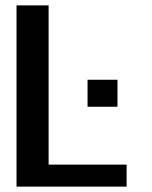

<svg xmlns="http://www.w3.org/2000/svg" viewBox="-20 -695 566 715"><path d="M41.5 0H451.5V-82H161V-675H41.5ZM306 -398V-297.5H417.5V-398Z"/></svg>

Font: Anybody Medium
Style: Regular
Weight: 500
Designer: Tyler Finck
Foundry: Etcetera Type Company
Version: Version 1.110